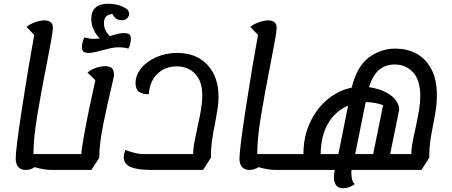

<svg xmlns="http://www.w3.org/2000/svg" viewBox="-20 -884 2420 1027"><path d="M304 -60 291 25H260Q214 25 166 10Q143 25 117 25Q92 25 78 9.5Q64 -6 64 -36Q64 -86 98.5 -310.5Q133 -535 163 -697L122 -740Q141 -756 169 -765.5Q197 -775 218 -775Q239 -775 251 -765Q263 -755 263 -735Q263 -719 253.5 -667Q244 -615 232 -553Q199 -386 179 -264.5Q159 -143 159 -61V-60Z M590 -480 581 -439Q553 -322 532 -218Q511 -114 511 -40L469 25H290L303 -60H415Q416 -85 433 -180Q450 -275 490 -455L448 -496Q467 -512 493 -521Q519 -530 543 -530Q568 -530 579 -518.5Q590 -507 590 -480ZM680 -677Q680 -650 667 -624Q644 -631 617 -631Q594 -631 573 -626.5Q552 -622 523 -614Q478 -601 455 -601Q433 -601 425.5 -609Q418 -617 418 -632Q418 -654 431 -684Q459 -676 479 -676Q490 -676 514 -678Q492 -700 480 -727.5Q468 -755 468 -784Q468 -822 490.5 -843Q513 -864 558 -864Q602 -864 637 -848Q672 -832 671 -809Q670 -797 660.5 -786.5Q651 -776 633 -776Q626 -776 622 -777Q595 -780 582 -809Q536 -806 536 -760Q536 -722 567 -691Q576 -694 593 -698.5Q610 -703 620.5 -705Q631 -707 642 -707Q665 -707 672.5 -699.5Q680 -692 680 -677Z M1149 -366Q1149 -336 1144.5 -306.5Q1140 -277 1131 -228Q1119 -169 1113.5 -128.5Q1108 -88 1108 -40L1066 25H790Q713 25 677.5 8.5Q642 -8 642 -43Q642 -58 650 -82Q670 -74 697 -67Q724 -60 749 -60H1013Q1013 -86 1019 -119Q1025 -152 1036 -203Q1049 -260 1055.5 -300Q1062 -340 1062 -373Q1062 -449 1024 -489Q986 -529 925 -529Q863 -529 821.5 -488.5Q780 -448 776 -380Q741 -380 723 -393.5Q705 -407 705 -439Q705 -481 735 -518.5Q765 -556 816.5 -578.5Q868 -601 928 -601Q1029 -601 1089 -537.5Q1149 -474 1149 -366Z M1501 -60 1488 25H1457Q1411 25 1363 10Q1340 25 1314 25Q1289 25 1275 9.5Q1261 -6 1261 -36Q1261 -86 1295.5 -310.5Q1330 -535 1360 -697L1319 -740Q1338 -756 1366 -765.5Q1394 -775 1415 -775Q1436 -775 1448 -765Q1460 -755 1460 -735Q1460 -719 1450.5 -667Q1441 -615 1429 -553Q1396 -386 1376 -264.5Q1356 -143 1356 -61V-60Z M2317 -372Q2317 -336 2312 -302Q2307 -268 2298 -222Q2287 -169 2281.5 -128.5Q2276 -88 2276 -40L2234 25H1860Q1858 49 1862.5 71.5Q1867 94 1878 100Q1867 110 1849.5 116.5Q1832 123 1815 123Q1789 123 1777.5 106.5Q1766 90 1766 64Q1766 45 1771 25H1486L1499 -60H1603Q1603 -154 1639 -230Q1675 -306 1734 -354Q1793 -402 1861 -415Q1889 -529 1953 -576.5Q2017 -624 2095 -624Q2155 -624 2205 -598.5Q2255 -573 2286 -516.5Q2317 -460 2317 -372ZM2202 -195Q2216 -262 2222 -298Q2228 -334 2228 -371Q2228 -456 2189 -497.5Q2150 -539 2091 -539Q1990 -539 1954 -418Q2011 -409 2047.5 -388.5Q2084 -368 2100 -343.5Q2116 -319 2115 -296L2067 -60H2180Q2180 -103 2202 -195ZM1936 -338 1880 -60H1976L2029 -321Q2015 -327 1990 -332.5Q1965 -338 1936 -338ZM1790 -60 1842 -319Q1774 -290 1735.5 -225Q1697 -160 1695 -60Z"/></svg>

Font: Lemonada Light
Style: Regular
Weight: 300
Designer: Mohamed Gaber (Arabic) Eduardo Tunni (Latin)
Foundry: Kief Type Foundry
Version: Version 3.006